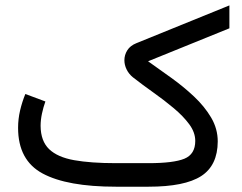

<svg xmlns="http://www.w3.org/2000/svg" viewBox="-20 -705 915 725"><path d="M541 0H417.5Q233.9 0 141.1 -49.8Q48.3 -99.6 48.3 -222.2Q48.3 -255.9 55.9 -288.1Q63.5 -320.3 75.7 -350.1L151.4 -321.8Q143.6 -300.3 138.4 -275.9Q133.3 -251.5 133.3 -229.5Q133.8 -172.4 165.5 -141.8Q197.3 -111.3 260.3 -100.1Q323.2 -88.9 417.5 -88.9H540.5Q635.3 -88.9 676.3 -105.7Q717.3 -122.6 717.3 -172.9Q717.3 -205.1 694.6 -235.8Q671.9 -266.6 636 -296.6Q600.1 -326.7 559.1 -355.7Q518.1 -384.8 481.9 -413.1Q466.3 -425.8 458 -442.9Q449.7 -460 449.7 -477.5Q449.7 -497.6 460.7 -515.1Q471.7 -532.7 495.1 -542L846.2 -684.6V-598.1L539.1 -473.6Q581.1 -443.8 627 -410.9Q672.9 -377.9 712.6 -340.6Q752.4 -303.2 777.3 -261Q802.2 -218.8 802.2 -170.9Q801.8 -80.1 739.5 -40Q677.2 0 541 0Z"/></svg>

Font: Vazirmatn UI FD
Style: Regular
Weight: 400
Designer: Saber Rastikerdar
Foundry: Saber Rastikerdar
Version: Version 33.003